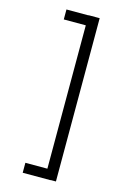

<svg xmlns="http://www.w3.org/2000/svg" viewBox="-140 -814 710 1079"><g transform="rotate(15 215.0 -274.5)"><path d="M269 200V201H107V143H235V-691H107V-749H235V-750H300V200Z"/></g></svg>

Font: Antic Slab
Style: Regular
Weight: 400
Designer: Santiago Orozco
Foundry: Santiago Orozco
Version: Version 001.001